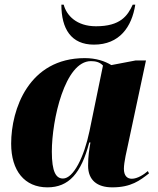

<svg xmlns="http://www.w3.org/2000/svg" viewBox="-20 -796 679 826"><path d="M384 -604C494 -604 547 -680 562 -776H551C529 -728 498 -683 393 -683C309 -683 266 -730 254 -776H244C244 -672 286 -604 384 -604ZM184 10C276 10 329 -50 364 -183H369C364 -152 359 -126 359 -83C359 -21 398 10 463 10C545 10 582 -20 621 -50L616 -60C599 -45 571 -27 547 -27C527 -27 513 -40 513 -70C513 -98 526 -152 531 -175L608 -536H564L459 -516C431 -533 393 -546 345 -546C103 -546 28 -325 28 -178C28 -61 86 10 184 10ZM251 -28C221 -28 203 -56 203 -144C203 -280 259 -533 371 -533C391 -533 409 -529 423 -514L365 -232C342 -121 296 -28 251 -28Z"/></svg>

Font: Noto Serif Display SemiCondensed Black
Style: Italic
Weight: 900
Width: 4
Italic angle: -12°
Designer: Monotype Design Team
Foundry: Monotype Imaging Inc.
Version: Version 2.009